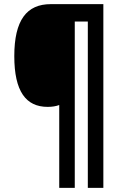

<svg xmlns="http://www.w3.org/2000/svg" viewBox="-20 -780 592 927"><path d="M479 127V-760H225C109 -760 49 -683 49 -509C49 -339 105 -264 210 -264C231 -264 251 -267 266 -273V127H341V-676H404V127Z"/></svg>

Font: Noto Sans Sinhala Condensed
Style: Bold
Weight: 700
Width: 3
Designer: Jelle Bosma - Monotype Design Team
Foundry: Monotype Imaging Inc.
Version: Version 2.006